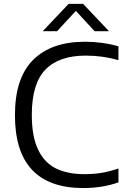

<svg xmlns="http://www.w3.org/2000/svg" viewBox="-20 -966 660 996"><path d="M57.5 -368.5Q57.5 -561.5 152 -655.5Q246.5 -749.5 421 -749.5Q510.5 -749.5 594.5 -726V-654Q512 -677.5 425 -677.5Q286 -677.5 215.5 -604.8Q145 -532 145 -370.5Q145 -258 177.5 -190Q210 -122 270.2 -92.2Q330.5 -62.5 419 -62.5Q464 -62.5 505.8 -69.2Q547.5 -76 594.5 -92V-20Q511.5 9.5 412.5 9.5Q57.5 9.5 57.5 -368.5ZM545.5 -804H471L373.5 -909.5L276 -804H201.5L336 -946H411Z"/></svg>

Font: Encode Sans Semi Expanded
Style: Regular
Weight: 400
Width: 6
Designer: Multiple Designers
Foundry: Impallari Type
Version: Version 2.000